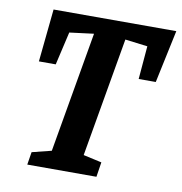

<svg xmlns="http://www.w3.org/2000/svg" viewBox="-72 -674 703 741"><g transform="rotate(10 280.0 -303.5)"><path d="M516 -400H449L460 -530L372 -541L291 -74L363 -58L354 0H83L91 -50L167 -69L249 -542L154 -530L124 -400H58L79 -607H560Z"/></g></svg>

Font: Grenze SemiBold
Style: Italic
Weight: 600
Italic angle: -10°
Designer: Renata Polastri
Foundry: Omnibus-Type
Version: Version 1.002; ttfautohint (v1.8)